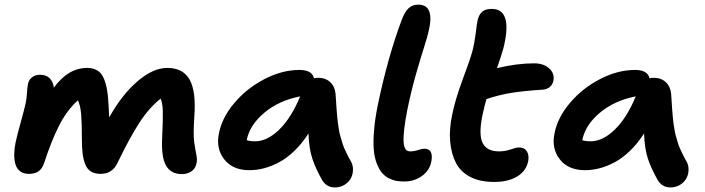

<svg xmlns="http://www.w3.org/2000/svg" viewBox="-20 -780 3075 837"><path d="M106 -22Q82.5 -22 67.6 -33.4Q52.7 -44.9 47.1 -64.7Q41.5 -84.5 42 -107.9Q42.5 -131.3 47.9 -159.2Q54.7 -190.4 70.3 -246.6Q85.9 -302.7 92.8 -334Q95.7 -350.1 97.7 -376.7Q99.6 -403.3 102.1 -415Q106 -432.1 119.9 -443.1Q133.8 -454.1 154.8 -454.1Q181.6 -454.1 196.8 -438.5Q211.9 -422.9 214.8 -397.9Q277.3 -483.9 359.9 -483.9Q410.2 -483.9 429.9 -443.8Q449.7 -403.8 453.1 -324.2Q454.6 -290.5 456.1 -268.1Q511.2 -367.2 579.3 -425.5Q647.5 -483.9 709 -483.9Q778.3 -483.9 806.9 -432.4Q835.4 -380.9 827.1 -271Q821.8 -192.4 826.7 -159.7Q831.5 -127 835.9 -105.7Q840.3 -84.5 836.9 -68.8Q833 -46.9 815.9 -33.9Q798.8 -21 772 -21Q724.6 -21 703.4 -59.1Q682.1 -97.2 687 -183.1Q690.9 -262.7 689.7 -297.4Q688.5 -332 680.2 -350.1Q628.4 -308.6 586.7 -243.7Q544.9 -178.7 493.2 -71.8Q470.7 -22 418.9 -22Q393.6 -22 377 -32Q360.4 -42 351.8 -63.5Q343.3 -85 340.1 -110.6Q336.9 -136.2 336.9 -174.8Q336.9 -247.6 333.7 -283Q330.6 -318.4 319.8 -342.8Q270 -297.9 236.1 -229.5Q202.1 -161.1 171.9 -67.9Q163.6 -43.9 147.7 -33Q131.8 -22 106 -22Z M1066.9 -38.1Q994.1 -38.1 957.3 -85.7Q920.4 -133.3 934.6 -199.2Q947.8 -267.6 1002 -331.5Q1056.2 -395.5 1133.1 -435.3Q1210 -475.1 1285.6 -475.1Q1340.3 -475.1 1348.6 -439Q1360.4 -440.9 1366.7 -440.9Q1399.9 -440.9 1420.2 -421.1Q1440.4 -401.4 1442.9 -370.1Q1443.4 -365.2 1445.1 -336.7Q1446.8 -308.1 1447.3 -303.5Q1447.8 -298.8 1449.7 -274.7Q1451.7 -250.5 1452.9 -244.4Q1454.1 -238.3 1457 -218Q1460 -197.8 1462.9 -189.2Q1465.8 -180.7 1470.5 -163.6Q1475.1 -146.5 1480.2 -135.3Q1485.4 -124 1492.4 -109.1Q1499.5 -94.2 1507.8 -80.1Q1518.6 -63 1518.8 -42.2Q1519 -21.5 1510.3 -4.2Q1501.5 13.2 1482.7 25.1Q1463.9 37.1 1439.9 37.1Q1404.3 37.1 1384.8 5.9Q1356 -44.9 1341.6 -88.4Q1327.1 -131.8 1324.7 -198.2Q1297.4 -155.3 1264.4 -123.3Q1231.4 -91.3 1197.8 -73.2Q1164.1 -55.2 1131.6 -46.6Q1099.1 -38.1 1066.9 -38.1ZM1055.7 -169.9V-168.9Q1069.8 -164.1 1092.8 -164.1Q1144.5 -164.1 1197 -214.8Q1249.5 -265.6 1288.6 -359.9Q1195.8 -341.8 1132.3 -288.6Q1068.8 -235.4 1055.7 -169.9Z M1743.2 11.2Q1724.1 11.2 1708.5 8.5Q1692.9 5.9 1675.3 -2.9Q1657.7 -11.7 1645.3 -26.4Q1632.8 -41 1622.8 -66.4Q1612.8 -91.8 1609.6 -125.5Q1606.4 -159.2 1610.4 -209Q1614.3 -258.8 1626.5 -319.8Q1669.4 -527.8 1731.4 -693.8Q1745.1 -729.5 1761.7 -744.6Q1778.3 -759.8 1803.2 -759.8Q1872.6 -759.8 1851.1 -654.8Q1845.2 -625.5 1828.9 -574.7Q1812.5 -523.9 1792.2 -452.4Q1772 -380.9 1755.4 -299.8Q1746.6 -254.9 1742.7 -222.2Q1738.8 -189.5 1739 -169.9Q1739.3 -150.4 1743.4 -139.2Q1747.6 -127.9 1753.4 -124Q1759.3 -120.1 1768.1 -120.1Q1784.7 -120.1 1802.7 -126Q1820.8 -131.8 1829.1 -131.8Q1870.6 -131.8 1860.4 -76.2Q1853 -37.1 1819.6 -12.9Q1786.1 11.2 1743.2 11.2Z M2133.8 13.2Q2072.8 13.2 2030.5 -8.5Q1988.3 -30.3 1967.8 -69.6Q1947.3 -108.9 1942.4 -163.1Q1937.5 -217.3 1951.7 -282.2Q1965.3 -349.1 1997.8 -435.8Q2030.3 -522.5 2039.6 -558.1Q2048.8 -593.8 2054 -636.7Q2059.1 -679.7 2062.5 -693.8Q2068.4 -716.3 2082 -728.8Q2095.7 -741.2 2123.5 -741.2Q2216.8 -741.2 2174.8 -570.8Q2166 -538.6 2146.5 -482.9Q2232.9 -503.9 2308.6 -503.9Q2350.1 -503.9 2374.3 -481.7Q2398.4 -459.5 2392.6 -428.2Q2389.6 -412.1 2377.4 -401.4Q2365.2 -390.6 2346.7 -389.2Q2263.2 -383.8 2209.5 -375.2Q2155.8 -366.7 2100.6 -348.1Q2093.8 -325.7 2082.5 -274.9Q2065.9 -190.9 2084.5 -155.5Q2103 -120.1 2155.8 -120.1Q2181.2 -120.1 2206.3 -128.7Q2231.4 -137.2 2242.7 -137.2Q2266.1 -137.2 2276.6 -120.6Q2287.1 -104 2282.7 -77.1Q2273.4 -34.2 2234.4 -10.5Q2195.3 13.2 2133.8 13.2Z M2529.8 -38.1Q2457 -38.1 2420.2 -85.7Q2383.3 -133.3 2397.5 -199.2Q2410.6 -267.6 2464.8 -331.5Q2519 -395.5 2595.9 -435.3Q2672.9 -475.1 2748.5 -475.1Q2803.2 -475.1 2811.5 -439Q2823.2 -440.9 2829.6 -440.9Q2862.8 -440.9 2883.1 -421.1Q2903.3 -401.4 2905.8 -370.1Q2906.2 -365.2 2908 -336.7Q2909.7 -308.1 2910.2 -303.5Q2910.6 -298.8 2912.6 -274.7Q2914.6 -250.5 2915.8 -244.4Q2917 -238.3 2919.9 -218Q2922.9 -197.8 2925.8 -189.2Q2928.7 -180.7 2933.3 -163.6Q2938 -146.5 2943.1 -135.3Q2948.2 -124 2955.3 -109.1Q2962.4 -94.2 2970.7 -80.1Q2981.4 -63 2981.7 -42.2Q2981.9 -21.5 2973.1 -4.2Q2964.4 13.2 2945.6 25.1Q2926.8 37.1 2902.8 37.1Q2867.2 37.1 2847.7 5.9Q2818.8 -44.9 2804.4 -88.4Q2790 -131.8 2787.6 -198.2Q2760.3 -155.3 2727.3 -123.3Q2694.3 -91.3 2660.6 -73.2Q2627 -55.2 2594.5 -46.6Q2562 -38.1 2529.8 -38.1ZM2518.6 -169.9V-168.9Q2532.7 -164.1 2555.7 -164.1Q2607.4 -164.1 2659.9 -214.8Q2712.4 -265.6 2751.5 -359.9Q2658.7 -341.8 2595.2 -288.6Q2531.7 -235.4 2518.6 -169.9Z"/></svg>

Font: Shantell Sans Irregular
Style: Italic
Weight: 600
Italic angle: -11.31°
Designer: Stephen Nixon, Anya Danilova, Shantell Martin
Foundry: Arrow Type
Version: Version 1.006;[9816181b4]